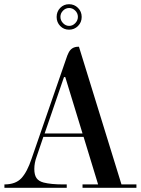

<svg xmlns="http://www.w3.org/2000/svg" viewBox="-20 -892 668 912"><path d="M279.5 -841.5Q267 -829 267 -812Q267 -795 279.5 -782Q292 -769 308.5 -769Q325 -769 337.5 -782Q350 -795 350 -812Q350 -829 337.5 -841.5Q325 -854 308.5 -854Q292 -854 279.5 -841.5ZM308 -751Q283 -751 266 -768.5Q249 -786 249 -811.5Q249 -837 266 -854.5Q283 -872 308 -872Q333 -872 350.5 -854.5Q368 -837 368 -811.5Q368 -786 350.5 -768.5Q333 -751 308 -751ZM154 -148Q143 -118 143 -89.5Q143 -61 153.5 -46Q164 -31 187 -25Q222 -16 280 -16H297V0H1V-16Q54 -16 81.5 -45.5Q109 -75 130 -138L293 -609Q300 -631 306 -642Q320 -670 352 -670H355L557 -16H628V0H372V-16H446L377 -242H186ZM284 -526 192 -258H372L290 -526Z"/></svg>

Font: Elsie Swash Caps
Style: Regular
Weight: 400
Designer: Alejandro Inler
Foundry: Alejandro Inler
Version: 1.003